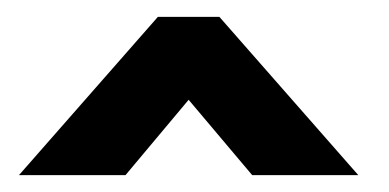

<svg xmlns="http://www.w3.org/2000/svg" viewBox="-20 -692 462 228"><path d="M405.5 -484H279.5L204 -573.5L129 -484H2.5L167.5 -672H240.5Z"/></svg>

Font: League Spartan
Style: Bold
Weight: 700
Foundry: The League of Moveable Type
Version: Version 2.002